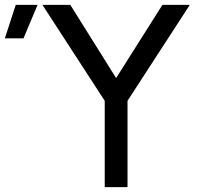

<svg xmlns="http://www.w3.org/2000/svg" viewBox="-25 -772 823 792"><path d="M40 -752 -5 -614H72L130 -752ZM501 0V-356L758 -752H645L454 -450L265 -752H150L407 -356V0Z"/></svg>

Font: Hibana SubMedium
Style: Regular
Weight: 500
Width: 6
Designer: pygmalion
Foundry: ybstudio
Version: Version 0.930;hotconv 1.0.109;makeotfexe 2.5.65596